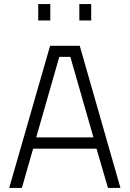

<svg xmlns="http://www.w3.org/2000/svg" viewBox="-20 -919 634 939"><path d="M25 0 225 -695H370L569 0H508L452 -192H142L87 0ZM270 -641 157 -247H437L324 -641ZM167 -819V-899H226V-819ZM368 -819V-899H426V-819Z"/></svg>

Font: Titillium Web
Style: Light
Weight: 300
Version: Version 1.001;PS 57.000;hotconv 1.0.70;makeotf.lib2.5.55311